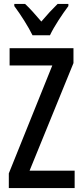

<svg xmlns="http://www.w3.org/2000/svg" viewBox="-20 -960 421 980"><path d="M146 -780H235C256 -825 299 -889 329 -929V-940H274C243 -909 224 -889 191 -850C162 -884 132 -918 108 -940H53V-929C86 -885 125 -823 146 -780ZM361 0V-89H131L355 -638V-714H29V-626H247L25 -75V0Z"/></svg>

Font: Noto Sans Khmer ExtraCondensed Medium
Style: Regular
Weight: 500
Width: 2
Designer: Danh Hong and the Monotype Design Team
Foundry: Monotype Imaging Inc.
Version: Version 2.004